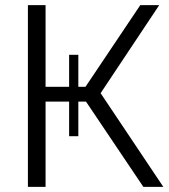

<svg xmlns="http://www.w3.org/2000/svg" viewBox="-20 -730 659 750"><path d="M373 -366 602 -710H528L314 -391H286V-516H250V-391H158V-710H89V0H158V-333H250V-198H286V-333H316L540 0H618Z"/></svg>

Font: FIGSv2-sans-serif
Style: Regular
Weight: 400
Designer: Matt McInerney, Pablo Impallari, Rodrigo Fuenzalida,Mirko Velimirovic
Foundry: Matt McInerney, Pablo Impallari, Rodrigo Fuenzalida
Version: Version 4.021;hotconv 1.0.109;makeotfexe 2.5.65596